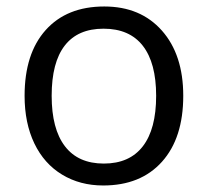

<svg xmlns="http://www.w3.org/2000/svg" viewBox="-20 -565 644 595"><path d="M547.9 -268.1Q547.9 -137.2 481.9 -63.7Q416 9.8 299.8 9.8Q228 9.8 172.4 -23.9Q116.7 -57.6 86.4 -120.6Q56.2 -183.6 56.2 -268.1Q56.2 -398.9 121.6 -471.9Q187 -544.9 303.2 -544.9Q415.5 -544.9 481.7 -470.2Q547.9 -395.5 547.9 -268.1ZM140.1 -268.1Q140.1 -165.5 181.2 -111.8Q222.2 -58.1 301.8 -58.1Q381.3 -58.1 422.6 -111.6Q463.9 -165 463.9 -268.1Q463.9 -370.1 422.6 -423.1Q381.3 -476.1 300.8 -476.1Q221.2 -476.1 180.7 -423.8Q140.1 -371.6 140.1 -268.1Z"/></svg>

Font: Sahel FD
Style: FD
Weight: 400
Foundry: Saber Rastikerdar (saber.rastikerdar@gmail.com)
Version: Version 3.3.1